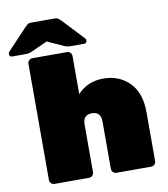

<svg xmlns="http://www.w3.org/2000/svg" viewBox="-139 -987 935 1068"><g transform="rotate(-10 328.5 -453.0)"><path d="M304 -296V-27Q304 -16 296 -8Q288 0 277 0H82Q71 0 63 -8Q55 -16 55 -27V-683Q55 -694 63 -702Q71 -710 82 -710H277Q288 -710 296 -702Q304 -694 304 -683V-468Q361 -530 450 -530Q539 -530 597 -472Q655 -414 655 -303V-28Q655 -17 647 -9Q639 -1 628 -1H432Q421 -1 413 -9Q405 -17 405 -28V-296Q405 -351 354.5 -351Q304 -351 304 -296ZM111 -906H241Q253 -906 259 -903Q265 -900 278 -887L390 -768Q395 -763 395 -755Q395 -739 379 -739H308Q282 -739 268 -746L176 -788L84 -746Q70 -739 44 -739H-27Q-43 -739 -43 -755Q-43 -763 -38 -768L74 -887Q87 -900 93 -903Q99 -906 111 -906Z"/></g></svg>

Font: Rubik One
Style: Regular
Weight: 400
Designer: Hubert and Fischer with Elvire Volk Leonovitch
Foundry: Hubert and Fischer with Elvire Volk Leonovitch
Version: Version 1.001